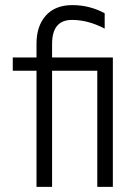

<svg xmlns="http://www.w3.org/2000/svg" viewBox="-20 -732 538 752"><path d="M184 0H123V-455H30V-507H123V-561Q123 -630 159.5 -671Q196 -712 263.5 -712Q331 -712 390 -680V-620Q325 -654 262 -654Q184 -654 184 -560V-507H422V0H361V-455H184Z"/></svg>

Font: Hind Jalandhar Light
Style: Regular
Weight: 300
Designer: Namrata Goyal
Foundry: Indian Type Foundry
Version: Version 0.702;PS 1.0;hotconv 1.0.81;makeotf.lib2.5.63406